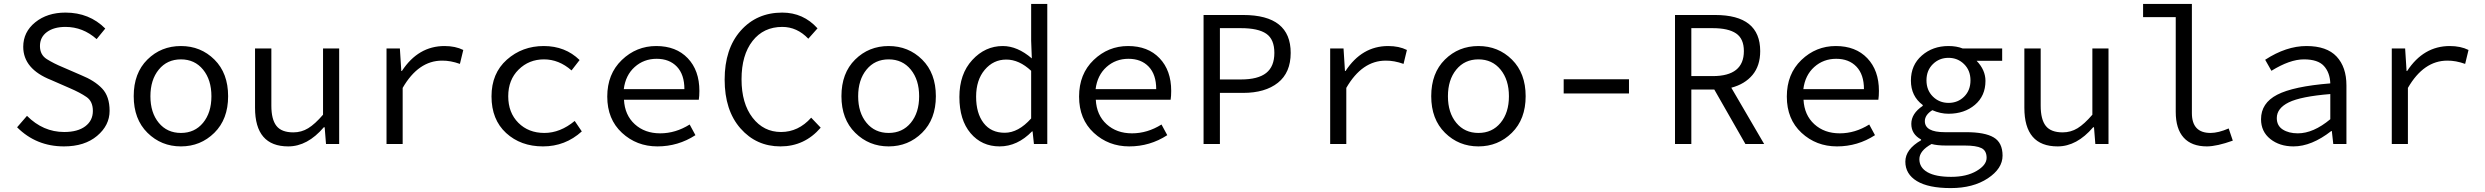

<svg xmlns="http://www.w3.org/2000/svg" viewBox="-20 -732 12632 976"><path d="M306.2 -61Q375 -61 413.6 -90.1Q452.1 -119.1 452.1 -168Q452.1 -216.8 419.9 -238.8Q387.7 -261.2 334 -284.2L240.2 -325.2Q98.1 -381.3 98.1 -494.1Q98.1 -569.3 159.2 -618.7Q220.2 -668 313 -668Q434.1 -668 515.1 -586.9L471.2 -533.2Q401.4 -595.2 313 -595.2Q253.9 -595.2 218.5 -569.1Q183.1 -543 183.1 -498Q183.1 -453.1 218.3 -431.2Q253.4 -409.2 299.8 -390.1L392.1 -350.1Q460.9 -322.3 499 -282.2Q537.1 -242.2 537.1 -168.5Q537.1 -94.7 473.6 -41.3Q410.2 12.2 305.2 12.2Q164.1 12.2 66.9 -85L117.2 -143.1Q199.2 -61 306.2 -61Z M787.1 -378.2Q744.6 -326.2 744.6 -242.7Q744.6 -159.2 787.1 -107.7Q829.6 -56.2 899.7 -56.2Q969.7 -56.2 1012.2 -107.7Q1054.7 -159.2 1054.7 -242.7Q1054.7 -326.2 1012.2 -378.2Q969.7 -430.2 899.7 -430.2Q829.6 -430.2 787.1 -378.2ZM729.7 -56.9Q659.7 -126 659.7 -243.2Q659.7 -360.4 729.2 -429.2Q798.8 -498 899.7 -498Q1000.5 -498 1070.1 -429Q1139.6 -359.9 1139.6 -242.9Q1139.6 -126 1069.6 -56.9Q999.5 12.2 899.7 12.2Q799.8 12.2 729.7 -56.9Z M1704.1 -485.8V0H1637.2L1630.4 -85H1626Q1543 12.2 1445.3 12.2Q1276.4 12.2 1276.4 -184.1V-485.8H1359.4V-194.8Q1359.4 -125 1385.3 -92Q1411.1 -59.1 1471.2 -59.1Q1512.2 -59.1 1546.6 -80.1Q1581.1 -101.1 1622.1 -148.9V-485.8Z M1944.8 0V-485.8H2012.7L2020 -371.1H2022.9Q2106 -498 2239.7 -498Q2294.9 -498 2335 -478L2317.9 -407.2Q2270 -424.3 2227.1 -423.8Q2106.9 -423.8 2026.9 -285.2V0Z M2478.5 -242.2Q2478.5 -359.4 2556.6 -428.7Q2634.8 -498 2744.1 -498Q2853.5 -498 2926.3 -426.8L2885.3 -374Q2821.3 -430.2 2745.1 -430.2Q2668.9 -430.2 2616.2 -378.2Q2563.5 -326.2 2563.5 -242.7Q2563.5 -159.2 2615 -107.7Q2666.5 -56.2 2747.1 -56.2Q2827.6 -56.2 2901.4 -117.2L2937.5 -64Q2853.5 12.2 2740.2 12.2Q2627 12.2 2552.7 -55.9Q2478.5 -124 2478.5 -242.2Z M3459 -278.8Q3459 -353 3420.9 -393.1Q3382.8 -433.1 3317.9 -433.1Q3252.9 -433.1 3206.3 -391.4Q3159.7 -349.6 3150.9 -278.8ZM3535.2 -270Q3535.2 -243.2 3532.2 -225.1H3151.9Q3155.8 -147 3206.8 -100.6Q3257.8 -54.2 3335.9 -54.2Q3414.1 -54.2 3485.8 -99.1L3515.1 -44.9Q3427.2 12.2 3321.8 12.2Q3216.3 12.2 3141.6 -56.9Q3066.9 -126 3066.9 -241Q3066.9 -356 3140.9 -427Q3214.8 -498 3315.9 -498Q3417 -498 3476.1 -436Q3535.2 -374 3535.2 -270Z M3956.5 -668Q4063.5 -668 4135.7 -587.9L4088.9 -535.2Q4031.7 -595.2 3956.5 -595.2Q3861.3 -595.2 3805.4 -523.7Q3749.5 -452.1 3749.5 -329.1Q3749.5 -206.1 3805.7 -133.5Q3861.8 -61 3950.2 -61Q4038.6 -61 4103.5 -133.8L4151.9 -83Q4069.8 12.2 3947.3 12.2Q3824.7 12.2 3744.1 -79.3Q3663.6 -170.9 3663.6 -327.4Q3663.6 -483.9 3745.1 -575.9Q3826.7 -668 3956.5 -668Z M4384.8 -378.2Q4342.3 -326.2 4342.3 -242.7Q4342.3 -159.2 4384.8 -107.7Q4427.2 -56.2 4497.3 -56.2Q4567.4 -56.2 4609.9 -107.7Q4652.3 -159.2 4652.3 -242.7Q4652.3 -326.2 4609.9 -378.2Q4567.4 -430.2 4497.3 -430.2Q4427.2 -430.2 4384.8 -378.2ZM4327.4 -56.9Q4257.3 -126 4257.3 -243.2Q4257.3 -360.4 4326.9 -429.2Q4396.5 -498 4497.3 -498Q4598.1 -498 4667.7 -429Q4737.3 -359.9 4737.3 -242.9Q4737.3 -126 4667.2 -56.9Q4597.2 12.2 4497.3 12.2Q4397.5 12.2 4327.4 -56.9Z M5221.7 -129.9V-372.1Q5160.6 -429.2 5095.2 -429.2Q5029.8 -429.2 4985.8 -377.2Q4941.9 -325.2 4941.9 -240.7Q4941.9 -156.2 4980 -106.7Q5018.1 -57.1 5087.4 -57.1Q5156.7 -57.1 5221.7 -129.9ZM5077.6 -498Q5151.9 -498 5225.1 -435.1L5221.7 -524.9V-711.9H5303.7V0H5235.8L5229 -64H5226.1Q5151.9 12.2 5061.3 12.2Q4970.7 12.2 4913.8 -54.9Q4856.9 -122.1 4856.9 -239Q4856.9 -356 4922.4 -427Q4987.8 -498 5077.6 -498Z M5857.4 -278.8Q5857.4 -353 5819.3 -393.1Q5781.2 -433.1 5716.3 -433.1Q5651.4 -433.1 5604.7 -391.4Q5558.1 -349.6 5549.3 -278.8ZM5933.6 -270Q5933.6 -243.2 5930.7 -225.1H5550.3Q5554.2 -147 5605.2 -100.6Q5656.2 -54.2 5734.4 -54.2Q5812.5 -54.2 5884.3 -99.1L5913.6 -44.9Q5825.7 12.2 5720.2 12.2Q5614.7 12.2 5540 -56.9Q5465.3 -126 5465.3 -241Q5465.3 -356 5539.3 -427Q5613.3 -498 5714.4 -498Q5815.4 -498 5874.5 -436Q5933.6 -374 5933.6 -270Z M6181.2 -328.1H6288.1Q6375 -328.1 6416.5 -361.1Q6458 -394 6458 -463.1Q6458 -532.2 6417 -560.5Q6376 -588.9 6288.1 -588.9H6181.2ZM6098.1 0V-655.8H6299.3Q6541.5 -655.8 6541 -462.9Q6541 -362.8 6476.1 -311.3Q6411.1 -259.8 6299.3 -259.8H6181.2V0Z M6741.7 0V-485.8H6809.6L6816.9 -371.1H6819.8Q6902.8 -498 7036.6 -498Q7091.8 -498 7131.8 -478L7114.7 -407.2Q7066.9 -424.3 7023.9 -423.8Q6903.8 -423.8 6823.7 -285.2V0Z M7382.8 -378.2Q7340.3 -326.2 7340.3 -242.7Q7340.3 -159.2 7382.8 -107.7Q7425.3 -56.2 7495.4 -56.2Q7565.4 -56.2 7607.9 -107.7Q7650.4 -159.2 7650.4 -242.7Q7650.4 -326.2 7607.9 -378.2Q7565.4 -430.2 7495.4 -430.2Q7425.3 -430.2 7382.8 -378.2ZM7325.4 -56.9Q7255.4 -126 7255.4 -243.2Q7255.4 -360.4 7325 -429.2Q7394.5 -498 7495.4 -498Q7596.2 -498 7665.8 -429Q7735.4 -359.9 7735.4 -242.9Q7735.4 -126 7665.3 -56.9Q7595.2 12.2 7495.4 12.2Q7395.5 12.2 7325.4 -56.9Z M7928.7 -256.8V-329.1H8260.7V-256.8Z M8577.6 -276.9V0H8494.6V-655.8H8698.7Q8927.7 -655.8 8927.7 -472.2Q8927.7 -397.9 8888.7 -351.1Q8849.6 -304.2 8780.8 -286.1L8947.8 0H8852.5L8694.3 -276.9ZM8577.6 -588.9V-345.2H8686.5Q8844.7 -345.2 8844.7 -472.2Q8844.7 -535.2 8805.2 -562Q8765.6 -588.9 8686.5 -588.9Z M9455.1 -278.8Q9455.1 -353 9417 -393.1Q9378.9 -433.1 9314 -433.1Q9249 -433.1 9202.4 -391.4Q9155.8 -349.6 9147 -278.8ZM9531.2 -270Q9531.2 -243.2 9528.3 -225.1H9147.9Q9151.9 -147 9202.9 -100.6Q9253.9 -54.2 9332 -54.2Q9410.2 -54.2 9481.9 -99.1L9511.2 -44.9Q9423.3 12.2 9317.9 12.2Q9212.4 12.2 9137.7 -56.9Q9063 -126 9063 -241Q9063 -356 9137 -427Q9210.9 -498 9312 -498Q9413.1 -498 9472.2 -436Q9531.2 -374 9531.2 -270Z M9805.4 -241.2Q9837.9 -209 9885.3 -209Q9932.6 -209 9964.6 -241Q9996.6 -272.9 9996.6 -323.5Q9996.6 -374 9964.1 -406Q9931.6 -438 9884.8 -438Q9837.9 -438 9805.4 -406Q9772.9 -374 9772.9 -323.7Q9772.9 -273.4 9805.4 -241.2ZM9745.6 -19V-22.9Q9695.8 -49.8 9695.8 -102.3Q9695.8 -154.8 9753.9 -193.8V-198.2Q9693.8 -243.2 9693.8 -322.3Q9693.8 -401.4 9749.3 -449.7Q9804.7 -498 9884.8 -498Q9925.8 -498 9956.5 -485.8H10157.7V-422.9H10027.8Q10072.8 -376 10072.8 -320.8Q10072.8 -244.6 10019.3 -199.2Q9965.8 -153.8 9884.8 -153.8Q9843.8 -153.8 9802.7 -171.9Q9764.6 -147.9 9764.6 -116.2Q9764.6 -60.1 9865.7 -60.1H9974.6Q10069.8 -60.1 10114.7 -33.4Q10159.7 -6.8 10159.7 59.1Q10159.7 125 10084.7 174.6Q10009.8 224.1 9896.2 224.1Q9782.7 224.1 9724.1 188.5Q9665.5 152.8 9665.5 89.8Q9665.5 26.9 9745.6 -19ZM9967.8 7.8H9872.6Q9826.7 7.8 9798.8 0Q9736.8 34.2 9736.8 77.1Q9736.8 120.1 9778.3 143.6Q9819.8 167 9898.2 167Q9976.6 167 10027.6 137Q10078.6 106.9 10078.6 70.3Q10078.6 33.7 10052.2 20.8Q10025.9 7.8 9967.8 7.8Z M10698.2 -485.8V0H10631.3L10624.5 -85H10620.1Q10537.1 12.2 10439.5 12.2Q10270.5 12.2 10270.5 -184.1V-485.8H10353.5V-194.8Q10353.5 -125 10379.4 -92Q10405.3 -59.1 10465.3 -59.1Q10506.3 -59.1 10540.8 -80.1Q10575.2 -101.1 10616.2 -148.9V-485.8Z M10874 -645V-711.9H11122.1V-157.2Q11122.1 -56.2 11216.8 -56.2Q11256.8 -56.2 11309.1 -79.1L11330.1 -17.1Q11250 11.7 11198.7 12.2Q11120.6 12.2 11080.3 -32.5Q11040 -77.1 11040 -163.1V-645Z M11553.7 -131.8Q11553.7 -92.8 11584.2 -73.5Q11614.7 -54.2 11660.6 -54.2Q11739.7 -54.2 11825.7 -126V-253.9Q11675.8 -241.7 11614.7 -211.7Q11553.7 -181.6 11553.7 -131.8ZM11473.6 -126Q11473.6 -208 11555.7 -250.5Q11637.7 -293 11825.7 -308.1Q11823.7 -363.3 11793.2 -396.7Q11762.7 -430.2 11691.4 -430.2Q11620.1 -430.2 11526.4 -372.1L11494.6 -428.2Q11601.6 -498 11704.6 -498Q11807.6 -498 11857.7 -444.6Q11907.7 -391.1 11907.7 -297.9V0H11840.8L11833.5 -65.9H11830.6Q11730.5 12.2 11638.7 12.2Q11567.9 12.2 11520.8 -25.4Q11473.6 -63 11473.6 -126Z M12138.2 0V-485.8H12206.1L12213.4 -371.1H12216.3Q12299.3 -498 12433.1 -498Q12488.3 -498 12528.3 -478L12511.2 -407.2Q12463.4 -424.3 12420.4 -423.8Q12300.3 -423.8 12220.2 -285.2V0Z"/></svg>

Font: SourceCodePro-Regular
Style: Regular
Weight: 400
Monospace: yes
Designer: Paul D. Hunt
Foundry: Adobe Systems Incorporated
Version: Version 1.009;PS 1.000;hotconv 1.0.70;makeotf.lib2.5.5900